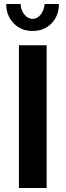

<svg xmlns="http://www.w3.org/2000/svg" viewBox="-20 -935 326 955"><path d="M74 0V-710H212V0ZM142 -841Q165 -841 182 -862Q199 -883 202 -915H273Q273 -857 236.5 -819Q200 -781 142 -781Q85 -781 48 -819Q11 -857 11 -915H83Q83 -885 101 -863Q119 -841 142 -841Z"/></svg>

Font: Raleway Thin
Style: Bold
Weight: 700
Version: Version 4.026